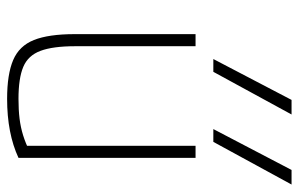

<svg xmlns="http://www.w3.org/2000/svg" viewBox="-170 -660 840 540"><g transform="rotate(90 250.0 -390.0)"><path d="M379 -570H343L458 -790H499ZM182 -570H146L261 -790H302ZM258 10Q189 10 149 -7Q109 -24 92.5 -65.5Q76 -107 76 -180V-520H110V-181Q110 -119 123 -84Q136 -49 168 -35.5Q200 -22 258 -22Q289 -22 313.5 -25Q338 -28 360.5 -35Q383 -42 405 -53L390 -30V-520H424V-22Q355 10 258 10Z"/></g></svg>

Font: M PLUS 1 Code ExtraLight
Style: Regular
Weight: 250
Designer: Coji Morishita
Foundry: UNDERFOREST DESIGN
Version: Version 1.002